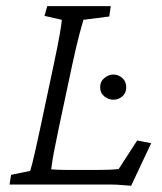

<svg xmlns="http://www.w3.org/2000/svg" viewBox="-20 -593 521 617"><path d="M401.4 3.9Q385.7 2.9 375.5 2Q365.2 1 356.4 0.5Q347.7 0 335.9 0H10.7L15.6 -31.2L77.1 -43.9Q80.1 -53.7 84 -68.8Q87.9 -84 93.8 -110.4Q99.6 -136.7 109.4 -181.6L152.3 -383.8Q167 -453.1 172.4 -484.9Q177.7 -516.6 178.7 -529.3L123 -542L131.8 -573.2H335.9L331.1 -540L248 -529.3Q244.1 -516.6 235.4 -483.9Q226.6 -451.2 211.9 -383.8L168.9 -181.6Q158.2 -130.9 153.3 -104.5Q148.4 -78.1 147 -66.9Q145.5 -55.7 144.5 -48.8Q156.2 -47.9 168.9 -47.4Q181.6 -46.9 196.3 -46.9H290Q311.5 -46.9 327.1 -47.4Q342.8 -47.9 361.3 -49.8L420.9 -141.6L465.8 -132.8ZM344.7 -272.5Q329.1 -272.5 315.4 -283.2Q301.8 -293.9 301.8 -312.5Q301.8 -331.1 315.4 -342.3Q329.1 -353.5 344.7 -353.5Q360.4 -353.5 373 -342.3Q385.7 -331.1 385.7 -312.5Q385.7 -293.9 373 -283.2Q360.4 -272.5 344.7 -272.5Z"/></svg>

Font: Crimson Pro ExtraLight
Style: Italic
Weight: 250
Italic angle: -12°
Designer: Jacques Le Bailly
Foundry: Baron von Fonthausen
Version: Version 1.003